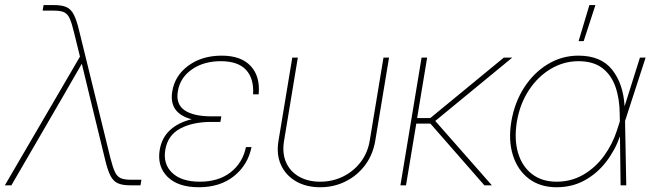

<svg xmlns="http://www.w3.org/2000/svg" viewBox="-45 -748 2626 775"><path d="M-25.4 0 277.8 -519.5 253.4 -618.7Q244.6 -655.3 236.1 -673.8Q227.5 -692.4 213.4 -698.7Q199.2 -705.1 173.3 -705.1H127L130.9 -727.5H173.8Q205.1 -727.5 223.4 -719.2Q241.7 -710.9 252.9 -689Q264.2 -667 273.9 -626.5L400.9 -108.9Q410.2 -72.8 418.9 -54Q427.7 -35.2 442.4 -28.8Q457 -22.5 482.9 -22.5H525.9L522 0H480.5Q449.2 0 430.7 -8.3Q412.1 -16.6 400.9 -38.6Q389.6 -60.5 379.9 -101.1L318.8 -351.6Q310.5 -386.7 302 -421.4Q293.5 -456.1 285.2 -490.7Q265.1 -456.1 245.1 -421.1Q225.1 -386.2 205.1 -351.6L1 0Z M757.8 7.8Q673.8 7.8 631.3 -34.2Q588.9 -76.2 599.6 -142.6Q607.9 -192.4 641.6 -223.1Q675.3 -253.9 728.5 -266.6Q635.7 -291 650.4 -379.4Q661.1 -443.8 716.1 -483.6Q771 -523.4 849.6 -523.4Q928.2 -523.4 967 -481.4Q1005.9 -439.5 999 -367.2H976.6Q980.5 -431.2 948 -466.1Q915.5 -501 846.2 -501Q776.9 -501 729.2 -467.5Q681.6 -434.1 672.9 -379.4Q664.1 -328.1 699.7 -303.2Q735.4 -278.3 810.5 -278.3H848.1L847.7 -276.4H848.1L844.7 -255.9H807.1Q732.9 -255.9 682.4 -229Q631.8 -202.1 622.1 -142.6Q612.8 -85.9 650.1 -50.3Q687.5 -14.6 761.7 -14.6Q837.4 -14.6 886 -52.7Q934.6 -90.8 947.8 -154.3H970.2Q955.6 -82 899.4 -37.1Q843.3 7.8 757.8 7.8Z M1247.1 7.8Q1191.4 7.8 1150.1 -15.9Q1108.9 -39.6 1089.4 -81.8Q1069.8 -124 1079.1 -179.7L1134.8 -515.6H1157.2L1101.6 -179.7Q1093.3 -130.4 1109.6 -93Q1126 -55.7 1161.9 -35.2Q1197.8 -14.6 1247.1 -14.6Q1296.9 -14.6 1339.1 -35.2Q1381.3 -55.7 1410.2 -93Q1439 -130.4 1447.3 -179.7L1502.9 -515.6H1525.4L1469.7 -179.7Q1460.4 -124 1429 -81.8Q1397.5 -39.6 1350.3 -15.9Q1303.2 7.8 1247.1 7.8Z M1679.2 -515.6 1638.7 -271.5H1691.9L1988.8 -515.6H2022.9L1711.9 -259.8L1940.4 0H1910.2L1692.4 -249H1635.3L1593.8 0H1571.3L1656.7 -515.6Z M2201.7 7.8Q2135.3 7.8 2089.8 -26.6Q2044.4 -61 2025.4 -121.1Q2006.3 -181.2 2019 -257.8Q2032.2 -335 2070.8 -394.8Q2109.4 -454.6 2166.3 -489Q2223.1 -523.4 2289.6 -523.4Q2381.3 -523.4 2426.3 -466.1Q2471.2 -408.7 2476.1 -318.8L2538.1 -515.6H2561L2478 -259.8L2482.9 0H2460L2457.5 -197.8Q2437 -140.1 2400.6 -93.5Q2364.3 -46.9 2314 -19.5Q2263.7 7.8 2201.7 7.8ZM2457 -258.3 2456.5 -287.6Q2456.1 -349.6 2439.2 -397.7Q2422.4 -445.8 2386 -473.4Q2349.6 -501 2290 -501Q2230.5 -501 2178.2 -470Q2126 -439 2089.8 -384Q2053.7 -329.1 2041.5 -257.8Q2029.8 -186.5 2045.9 -131.6Q2062 -76.7 2102.1 -45.7Q2142.1 -14.6 2201.7 -14.6Q2261.2 -14.6 2309.8 -43Q2358.4 -71.3 2393.1 -118.9Q2427.7 -166.5 2445.8 -223.1ZM2290.5 -582 2334 -727.5H2358.4L2311 -582Z"/></svg>

Font: Inter Display Thin
Style: Italic
Weight: 100
Italic angle: -9.39999°
Designer: Rasmus Andersson
Foundry: rsms
Version: Version 4.000;git-a52131595